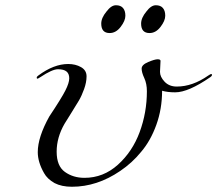

<svg xmlns="http://www.w3.org/2000/svg" viewBox="-20 -692 828 732"><path d="M592 -460 590 -418Q590 -399 607.5 -380.5Q625 -362 654 -362Q714 -362 774 -404Q783 -410 785.5 -410Q788 -410 788 -406Q788 -402 782 -398Q698 -340 648 -340Q619 -340 598 -346Q598 -277 576 -216Q554 -155 518 -113Q484 -71 438 -40Q350 20 254 20Q215 20 188 6Q160 -10 148 -32Q124 -74 124 -112Q124 -169 168 -248Q214 -317 229 -346.5Q244 -376 244 -393.5Q244 -411 233.5 -419.5Q223 -428 201 -428Q179 -428 134 -398Q125 -392 122.5 -392Q120 -392 120 -396Q120 -400 126 -404Q185 -448 240 -448Q268 -448 289 -436Q310 -424 310 -401Q310 -378 300.5 -352Q291 -326 281 -309Q271 -292 251.5 -261Q232 -230 226 -220Q196 -168 196 -113.5Q196 -59 227.5 -36.5Q259 -14 302 -14Q374 -14 429.5 -64Q485 -114 512.5 -188.5Q540 -263 540 -344Q540 -373 530 -394.5Q520 -416 520 -430.5Q520 -445 545 -455.5Q570 -466 581 -466Q592 -466 592 -460ZM366 -602Q366 -624 386 -648Q404 -672 422 -672Q440 -672 449 -661.5Q458 -651 458 -632Q458 -613 440 -589.5Q422 -566 398 -566Q366 -566 366 -602ZM518 -602Q518 -624 538 -648Q556 -672 574 -672Q592 -672 601 -661.5Q610 -651 610 -632Q610 -613 592 -589.5Q574 -566 550 -566Q518 -566 518 -602Z"/></svg>

Font: Miama
Style: Regular
Weight: 400
Italic angle: 16.5°
Designer: Linus Romer
Foundry: Linus Romer
Version: 0.32